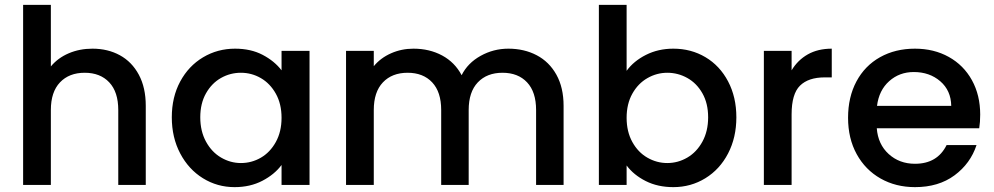

<svg xmlns="http://www.w3.org/2000/svg" viewBox="-20 -760 4085 789"><path d="M360 -560Q423 -560 472.5 -533Q522 -506 550.5 -453Q579 -400 579 -325V0H466V-308Q466 -382 429 -421.5Q392 -461 328 -461Q264 -461 226.5 -421.5Q189 -382 189 -308V0H75V-740H189V-487Q218 -522 262.5 -541Q307 -560 360 -560Z M686 -278Q686 -361 720.5 -425Q755 -489 814.5 -524.5Q874 -560 946 -560Q1011 -560 1059.5 -534.5Q1108 -509 1137 -471V-551H1252V0H1137V-82Q1108 -43 1058 -17Q1008 9 944 9Q873 9 814 -27.5Q755 -64 720.5 -129.5Q686 -195 686 -278ZM1137 -276Q1137 -333 1113.5 -375Q1090 -417 1052 -439Q1014 -461 970 -461Q926 -461 888 -439.5Q850 -418 826.5 -376.5Q803 -335 803 -278Q803 -221 826.5 -178Q850 -135 888.5 -112.5Q927 -90 970 -90Q1014 -90 1052 -112Q1090 -134 1113.5 -176.5Q1137 -219 1137 -276Z M2069 -560Q2134 -560 2185.5 -533Q2237 -506 2266.5 -453Q2296 -400 2296 -325V0H2183V-308Q2183 -382 2146 -421.5Q2109 -461 2045 -461Q1981 -461 1943.5 -421.5Q1906 -382 1906 -308V0H1793V-308Q1793 -382 1756 -421.5Q1719 -461 1655 -461Q1591 -461 1553.5 -421.5Q1516 -382 1516 -308V0H1402V-551H1516V-488Q1544 -522 1587 -541Q1630 -560 1679 -560Q1745 -560 1797 -532Q1849 -504 1877 -451Q1902 -501 1955 -530.5Q2008 -560 2069 -560Z M2555 -469Q2584 -509 2634.5 -534.5Q2685 -560 2747 -560Q2820 -560 2879 -525Q2938 -490 2972 -425.5Q3006 -361 3006 -278Q3006 -195 2972 -129.5Q2938 -64 2878.5 -27.5Q2819 9 2747 9Q2683 9 2633.5 -16Q2584 -41 2555 -80V0H2441V-740H2555ZM2890 -278Q2890 -335 2866.5 -376.5Q2843 -418 2804.5 -439.5Q2766 -461 2722 -461Q2679 -461 2640.5 -439Q2602 -417 2578.5 -375Q2555 -333 2555 -276Q2555 -219 2578.5 -176.5Q2602 -134 2640.5 -112Q2679 -90 2722 -90Q2766 -90 2804.5 -112.5Q2843 -135 2866.5 -178Q2890 -221 2890 -278Z M3233 -471Q3258 -513 3299.5 -536.5Q3341 -560 3398 -560V-442H3369Q3302 -442 3267.5 -408Q3233 -374 3233 -290V0H3119V-551H3233Z M4008 -289Q4008 -258 4004 -233H3583Q3588 -167 3632 -127Q3676 -87 3740 -87Q3832 -87 3870 -164H3993Q3968 -88 3902.5 -39.5Q3837 9 3740 9Q3661 9 3598.5 -26.5Q3536 -62 3500.5 -126.5Q3465 -191 3465 -276Q3465 -361 3499.5 -425.5Q3534 -490 3596.5 -525Q3659 -560 3740 -560Q3818 -560 3879 -526Q3940 -492 3974 -430.5Q4008 -369 4008 -289ZM3889 -325Q3888 -388 3844 -426Q3800 -464 3735 -464Q3676 -464 3634 -426.5Q3592 -389 3584 -325Z"/></svg>

Font: Fz Poppins Med
Style: Regular
Weight: 500
Designer: Ninad Kale (Devanagari), Jonny Pinhorn (Latin)
Foundry: Indian Type Foundry
Version: Vit hóa bi Vntype.Com & FontZin.Com